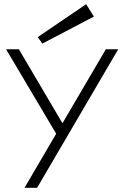

<svg xmlns="http://www.w3.org/2000/svg" viewBox="-20 -707 588 916"><path d="M97 189 248 -69 9 -472H70L278 -119L485 -472H544L157 189ZM182 -499 160 -530 391 -687 428 -628Z"/></svg>

Font: Lil Grotesk Light
Style: Regular
Weight: 300
Designer: Bastien Sozeau
Foundry: NBR — Bastien Sozeau
Version: Version 3.003; ttfautohint (v1.8.4.7-5d5b);gftools[0.9.33]